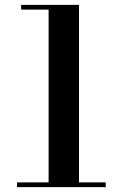

<svg xmlns="http://www.w3.org/2000/svg" viewBox="-20 -770 504 790"><path d="M50 -19.5H180V-730.5H67V-750H305V-19.5H415V0H50Z"/></svg>

Font: Bodoni* 11pt Medium
Style: Regular
Weight: 500
Version: Version 2.3